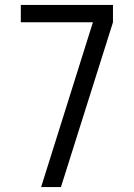

<svg xmlns="http://www.w3.org/2000/svg" viewBox="-20 -755 540 775"><path d="M146 0 355 -665H64V-735H436V-665L346 -380L226 0Z"/></svg>

Font: Iosevka Curly
Style: Regular
Weight: 400
Monospace: yes
Designer: Belleve Invis
Foundry: Belleve Invis
Version: Version 22.1.2; ttfautohint (v1.8.4)